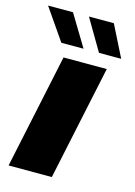

<svg xmlns="http://www.w3.org/2000/svg" viewBox="-144 -799 605 860"><g transform="rotate(15 159.0 -369.0)"><path d="M-16 0 96.5 -531H297L184.5 0ZM347.5 -592H244.5L159 -737.5H274.5ZM173 -592H70L-30.5 -737.5H85Z"/></g></svg>

Font: Epilogue Black
Style: Italic
Weight: 900
Italic angle: -12°
Designer: Tyler Finck
Foundry: Etcetera Type Co
Version: Version 2.111